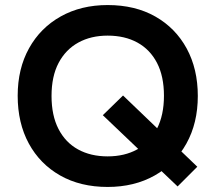

<svg xmlns="http://www.w3.org/2000/svg" viewBox="-20 -730 853 760"><path d="M683 8 387 -274 467 -352 761 -70ZM406 10Q298 10 218 -35.5Q138 -81 94 -162Q50 -243 50 -351Q50 -458 95 -539Q140 -620 220.5 -665Q301 -710 406 -710Q515 -710 595 -664.5Q675 -619 719 -538Q763 -457 763 -350Q763 -243 718 -162Q673 -81 592.5 -35.5Q512 10 406 10ZM406 -111Q473 -111 523 -138.5Q573 -166 601 -220Q629 -274 629 -351Q629 -428 601.5 -481Q574 -534 524 -561.5Q474 -589 406 -589Q340 -589 290 -561.5Q240 -534 212 -481Q184 -428 184 -350Q184 -273 211.5 -219.5Q239 -166 289 -138.5Q339 -111 406 -111Z"/></svg>

Font: REM Medium
Style: Regular
Weight: 500
Designer: Octavio Pardo
Foundry: Ashler Design
Version: Version 1.005;gftools[0.9.28]